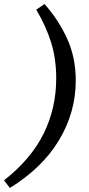

<svg xmlns="http://www.w3.org/2000/svg" viewBox="-41 -733 444 953"><path d="M180 -713Q250 -634 292.5 -540.5Q335 -447 335 -333Q335 -177 253 -39Q171 99 8 200L-21 162Q113 57 175.5 -69.5Q238 -196 238 -344Q238 -441 213 -521.5Q188 -602 139 -685Z"/></svg>

Font: Source Serif Pro SemiBold
Style: Italic
Weight: 600
Italic angle: -12°
Designer: Frank Grießhammer
Foundry: Adobe Systems Incorporated
Version: Version 3.001;hotconv 1.0.111;makeotfexe 2.5.65597